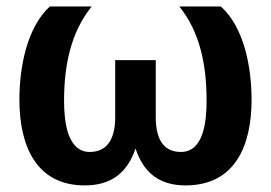

<svg xmlns="http://www.w3.org/2000/svg" viewBox="-20 -559 837 594"><path d="M242.2 14.6C325.2 14.6 374 -25.4 399.4 -99.6C423.8 -24.4 473.6 14.6 553.7 14.6C705.6 14.6 758.3 -105.5 758.3 -251C758.3 -352.5 734.4 -475.6 663.1 -539.1H534.7C598.6 -459.5 619.1 -358.9 619.1 -247.1C619.1 -182.6 609.9 -88.9 539.6 -88.9C480 -88.9 461.9 -137.7 461.9 -195.8V-373H336.4V-195.8C336.4 -137.7 316.9 -88.9 257.8 -88.9C188 -88.9 178.2 -183.6 178.2 -247.1C178.2 -358.9 199.7 -459.5 263.7 -539.1H134.3C64 -475.1 40 -352.5 40 -251C40 -107.9 91.8 14.6 242.2 14.6Z"/></svg>

Font: Winston
Style: Bold
Weight: 700
Designer: Vernon Adams, Kim Jin-seong, David Berlow, Cristiano Sobral
Foundry: The Winston Project Authors
Version: Version 3.004